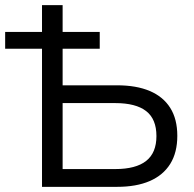

<svg xmlns="http://www.w3.org/2000/svg" viewBox="-20 -725 754 745"><path d="M143 0V-536H0V-601H143V-705H223V-601H367V-536H223V-394H434Q509 -394 561 -372Q613 -350 640.5 -306.5Q668 -263 668 -198Q668 -133 640.5 -89Q613 -45 561 -22.5Q509 0 434 0ZM223 -69H427Q507 -69 547 -100.5Q587 -132 587 -197Q587 -263 547 -294Q507 -325 427 -325H223Z"/></svg>

Font: NunitoSans1
Style: Book
Weight: 400
Designer: Vernon Adams
Foundry: Vernon Adams
Version: Version 3.101;gftools[0.9.27]